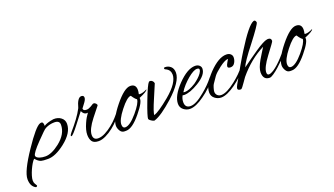

<svg xmlns="http://www.w3.org/2000/svg" viewBox="-163 -973 2834 1631"><g transform="rotate(-20 1254.0 -157.5)"><path d="M-58 189Q-100 166 -100 102Q-100 33 13 -134Q121 -295 163 -308Q167 -309 170 -309.5Q173 -310 176 -310Q193 -310 193 -273Q200 -280 217.5 -286.5Q235 -293 253.5 -297Q272 -301 281 -302Q322 -304 349.5 -282.5Q377 -261 377 -226Q377 -145 280 -69Q192 0 124 0Q79 0 62 -5Q38 -12 13 -42Q2 -33 -11 -11.5Q-24 10 -35.5 35.5Q-47 61 -54.5 86Q-62 111 -62 128Q-62 145 -55.5 156.5Q-49 168 -43 178Q-43 179 -42.5 179.5Q-42 180 -42 180Q-42 185 -47.5 188.5Q-53 192 -58 189ZM111 -28Q167 -28 240 -85Q326 -153 326 -236Q326 -274 279 -274Q236 -274 199 -255Q189 -251 166.5 -229Q144 -207 107 -169Q28 -87 28 -64Q28 -46 61 -35Q83 -28 111 -28Z M581 5Q538 5 522 -17.5Q506 -40 506 -78Q506 -120 532 -178Q542 -201 553 -219.5Q564 -238 576 -254Q572 -253 569 -253Q566 -253 563 -253Q539 -253 523 -287L449 -191Q390 -114 377 -114Q372 -114 372 -118Q372 -123 377 -131Q380 -137 389 -147Q427 -191 459 -234Q491 -277 512 -318Q535 -405 570 -405Q593 -405 593 -384Q593 -365 568 -334Q544 -303 544 -302Q544 -281 575 -281Q593 -281 615 -294L641 -310Q643 -311 647 -311Q659 -311 668 -301Q677 -291 674 -283L605 -196Q541 -114 541 -64Q541 -19 585 -19Q615 -19 649.5 -37Q684 -55 716.5 -81.5Q749 -108 771 -133L795 -161Q797 -163 800 -166Q803 -169 805 -169Q812 -169 812 -162Q812 -160 810 -155Q808 -150 803 -144L771 -108Q748 -82 714.5 -55.5Q681 -29 645.5 -12Q610 5 581 5Z M814 2Q789 2 775 -21.5Q761 -45 761 -67Q761 -127 848 -235Q936 -344 990 -344Q1041 -344 1041 -290Q1041 -282 1039.5 -273Q1038 -264 1036 -254Q1038 -251 1046 -251Q1073 -251 1110 -270Q1109 -253 1031 -221Q1042 -188 965 -95Q886 2 830 2ZM832 -28Q875 -28 942 -107Q1007 -184 1007 -218Q991 -227 967 -264Q933 -264 869 -182Q806 -102 808 -59Q809 -28 832 -28Z M1085 3Q1079 3 1068 -2.5Q1057 -8 1048 -15.5Q1039 -23 1038 -29Q1037 -37 1048.5 -74.5Q1060 -112 1085 -177Q1110 -243 1127 -279Q1144 -315 1152 -322Q1156 -326 1163 -326Q1174 -326 1184 -316.5Q1194 -307 1195 -294Q1195 -293 1145 -176Q1096 -63 1099 -41Q1143 -55 1246 -140Q1308 -192 1335.5 -234.5Q1363 -277 1363 -311Q1363 -331 1353.5 -347.5Q1344 -364 1319 -375Q1312 -378 1312 -384Q1312 -393 1323 -393Q1352 -393 1373.5 -374Q1395 -355 1395 -317Q1395 -277 1361 -226.5Q1327 -176 1264 -119Q1209 -70 1164.5 -39Q1120 -8 1085 3Z M1404 13Q1372 13 1346 -7.5Q1320 -28 1320 -62Q1320 -133 1407 -224Q1496 -316 1566 -316Q1589 -316 1603.5 -303.5Q1618 -291 1618 -273Q1618 -217 1529 -163Q1450 -115 1396 -115Q1388 -115 1382 -117Q1367 -90 1367 -60Q1367 -8 1416 -8Q1466 -8 1545 -75Q1606 -124 1649 -179Q1658 -191 1665 -191Q1671 -191 1671 -185Q1671 -179 1663 -168Q1635 -131 1603 -100Q1571 -69 1534 -43Q1457 13 1404 13ZM1410 -137Q1448 -137 1509 -175Q1529 -189 1548.5 -206.5Q1568 -224 1580.5 -242Q1593 -260 1593 -274Q1593 -287 1572 -287Q1542 -287 1488 -242Q1462 -220 1438 -194Q1414 -168 1397 -139Q1403 -137 1410 -137Z M1686 13Q1654 13 1628 -7.5Q1602 -28 1602 -62Q1602 -133 1689 -224Q1778 -316 1848 -316Q1872 -316 1886 -303.5Q1900 -291 1900 -273Q1900 -248 1888 -227Q1874 -201 1848 -201Q1822 -201 1822 -217Q1822 -228 1835 -250Q1849 -273 1849 -274Q1849 -276 1846 -276Q1818 -273 1768 -235Q1746 -218 1729.5 -203Q1713 -188 1703 -174L1664 -117Q1658 -108 1651.5 -86Q1645 -64 1645 -53Q1645 -33 1658.5 -20Q1672 -7 1693 -7Q1743 -7 1825 -72Q1891 -124 1931 -177Q1936 -183 1943 -183Q1950 -183 1950 -179Q1950 -176 1945 -169Q1890 -96 1816 -43Q1737 13 1686 13Z M1866 5Q1837 5 1837 -12Q1837 -22 1849 -44Q1895 -126 1931.5 -189.5Q1968 -253 1996 -297Q2115 -488 2164 -504Q2166 -504 2167 -504.5Q2168 -505 2169 -505Q2182 -505 2186 -484Q2183 -463 2082 -332Q2029 -265 1999.5 -221.5Q1970 -178 1963 -158Q1996 -182 2034 -209Q2072 -236 2108 -260.5Q2144 -285 2173 -300.5Q2202 -316 2218 -318Q2220 -318 2223 -318.5Q2226 -319 2227 -319Q2255 -319 2255 -293Q2255 -286 2237 -262Q2219 -238 2182 -188Q2116 -100 2116 -56Q2116 -33 2133 -33Q2151 -34 2174.5 -49Q2198 -64 2222 -86Q2246 -108 2265.5 -129.5Q2285 -151 2295 -163Q2304 -172 2309 -172Q2313 -172 2313 -168Q2313 -160 2305 -149Q2293 -134 2269.5 -110Q2246 -86 2218.5 -61.5Q2191 -37 2166.5 -20.5Q2142 -4 2130 -4Q2071 -4 2071 -73Q2071 -112 2107 -175Q2121 -199 2136 -223Q2151 -247 2166 -271Q2038 -207 1934 -82Q1921 -64 1907 -43.5Q1893 -23 1882 -9Q1871 5 1866 5Z M2312 2Q2287 2 2273 -21.5Q2259 -45 2259 -67Q2259 -127 2346 -235Q2434 -344 2488 -344Q2539 -344 2539 -290Q2539 -282 2537.5 -273Q2536 -264 2534 -254Q2536 -251 2544 -251Q2571 -251 2608 -270Q2607 -253 2529 -221Q2540 -188 2463 -95Q2384 2 2328 2ZM2330 -28Q2373 -28 2440 -107Q2505 -184 2505 -218Q2489 -227 2465 -264Q2431 -264 2367 -182Q2304 -102 2306 -59Q2307 -28 2330 -28Z"/></g></svg>

Font: Alex Brush
Style: Regular
Weight: 400
Designer: Robert E. Leuschke
Foundry: Robert E. Leuschke
Version: Version 1.111; ttfautohint (v1.8.4.7-5d5b)